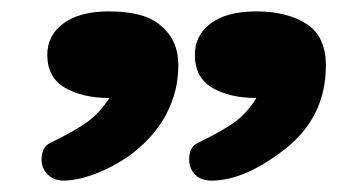

<svg xmlns="http://www.w3.org/2000/svg" viewBox="-20 -693 627 337"><path d="M63 -597Q63 -631 91.5 -652Q120 -673 171 -673Q206 -673 231.5 -665Q257 -657 275 -635Q293 -613 293 -578Q293 -550 285 -524.5Q277 -499 264 -479Q251 -459 233.5 -442Q216 -425 197 -413Q178 -401 158.5 -392.5Q139 -384 122 -380Q105 -376 92 -376Q75 -376 64 -386.5Q53 -397 53 -413Q53 -435 68 -442Q113 -464 134 -479.5Q155 -495 172 -521Q125 -521 94 -539Q63 -557 63 -597ZM322 -597Q322 -631 350 -652Q378 -673 430 -673Q484 -673 518 -651Q552 -629 552 -578Q552 -488 481 -432Q410 -376 351 -376Q333 -376 322.5 -386.5Q312 -397 312 -413Q312 -435 327 -442Q372 -464 393 -479.5Q414 -495 430 -521Q383 -521 352.5 -539Q322 -557 322 -597Z"/></svg>

Font: Coiny 2.0
Style: Regular
Weight: 400
Version: Version 1.001 July 11, 2018